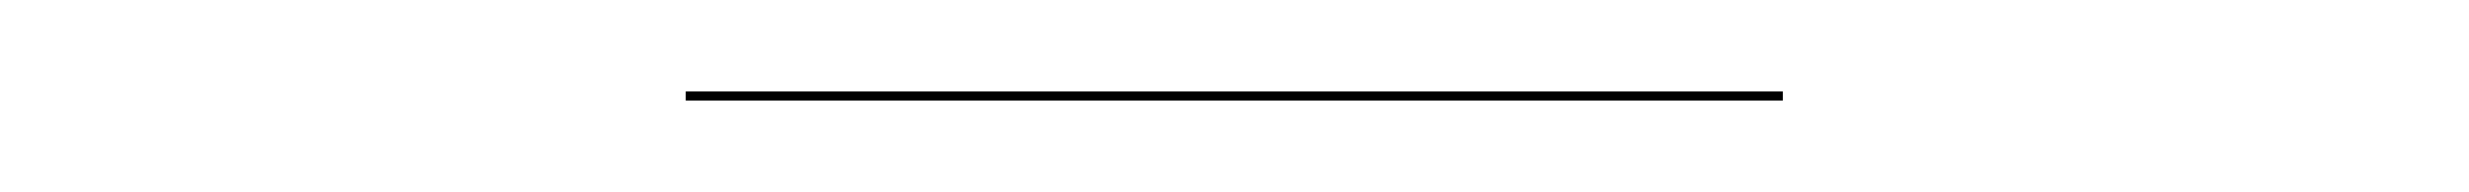

<svg xmlns="http://www.w3.org/2000/svg" viewBox="-20 -872 540 42"><path d="M130 -850V-852H370V-850Z"/></svg>

Font: Bodoni Moda 96pt
Style: Bold
Weight: 700
Version: Version 2.005